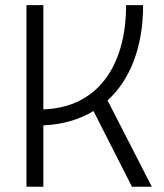

<svg xmlns="http://www.w3.org/2000/svg" viewBox="-20 -713 626 733"><path d="M81.1 0H145.5V-234.4C219.2 -237.8 283.2 -256.3 336.9 -289.1L483.9 0H559.6L390.6 -329.6C479 -410.2 526.4 -537.1 526.4 -693.4H461.4C461.4 -460.9 352.1 -302.2 145.5 -295.4V-693.4H81.1Z"/></svg>

Font: Cascadia Mono Light
Style: Regular
Weight: 300
Monospace: yes
Designer: Aaron Bell
Foundry: Saja Typeworks
Version: Version 2404.023